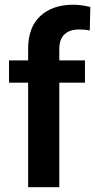

<svg xmlns="http://www.w3.org/2000/svg" viewBox="-20 -780 396 800"><path d="M227.1 0H97.2V-435.5H17.6V-528.3H97.2V-577.1Q97.2 -666 147.9 -713.1Q198.7 -760.3 285.6 -760.3Q304.2 -760.3 322 -757.6Q339.8 -754.9 356.4 -751L354 -652.8Q335 -657.2 309.6 -657.2Q270 -657.2 248.5 -636.7Q227.1 -616.2 227.1 -577.1V-528.3H334V-435.5H227.1Z"/></svg>

Font: Vazirmatn RD UI FD SemiBold
Style: Regular
Weight: 600
Designer: Saber Rastikerdar
Foundry: Saber Rastikerdar
Version: Version 33.003